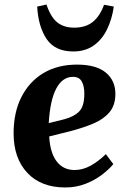

<svg xmlns="http://www.w3.org/2000/svg" viewBox="-20 -813 565 847"><path d="M320 -528Q404 -528 446.5 -493Q489 -458 489 -399Q489 -349 463.5 -318.5Q438 -288 394 -269Q350 -250 293 -235L197 -211Q201 -139 230 -101Q259 -63 309 -63Q345 -63 379.5 -82Q414 -101 447 -133L480 -89Q461 -66 429.5 -42Q398 -18 357 -2Q316 14 268 14Q161 14 100.5 -50.5Q40 -115 40 -225Q40 -317 74.5 -385Q109 -453 171.5 -490.5Q234 -528 320 -528ZM352 -400Q352 -434 340.5 -454Q329 -474 302 -474Q256 -474 228.5 -423Q201 -372 195 -270L264 -287Q308 -299 330 -322Q352 -345 352 -400ZM303 -586Q223 -586 186 -640.5Q149 -695 144 -784L185 -793Q204 -737 233 -714Q262 -691 307 -691Q358 -691 389.5 -716.5Q421 -742 439 -792L482 -784Q474 -728 452 -683Q430 -638 393 -612Q356 -586 303 -586Z"/></svg>

Font: Literata 36pt
Style: Bold Italic
Weight: 700
Italic angle: -2°
Designer: Latin by Veronika Burian and Jose Scaglione. Greek by Irene Vlachou. Cyrillic by Vera Evstafieva
Foundry: TypeTogether
Version: Version 3.002